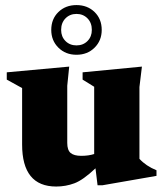

<svg xmlns="http://www.w3.org/2000/svg" viewBox="-20 -702 627 738"><path d="M238.5 -152.5Q238.5 -125 251.5 -114Q264.5 -103 292.5 -103Q320.5 -103 342 -110V-368.5L297.5 -396V-424L525.5 -446L516 -367.5V-91.5Q541 -64 581.5 -47.5V-26L374.5 10H355L347 -55Q299.5 -10 266 2.5Q232.5 15 196 15Q65 15 65 -146.5V-363.5L6 -396V-424L246 -446L238.5 -372.5ZM274 -682.5Q316 -682.5 343.5 -655.8Q371 -629 371 -587Q371 -546 343.5 -518.8Q316 -491.5 274 -491.5Q232 -491.5 204.5 -518.8Q177 -546 177 -587Q177 -629 204.5 -655.8Q232 -682.5 274 -682.5ZM274 -527.5Q299.5 -527.5 316.2 -544.2Q333 -561 333 -587Q333 -614.5 316.2 -631.5Q299.5 -648.5 274 -648.5Q248.5 -648.5 231.8 -631.5Q215 -614.5 215 -587Q215 -561 231.8 -544.2Q248.5 -527.5 274 -527.5Z"/></svg>

Font: Newsreader 16pt ExtraBold
Style: Regular
Weight: 800
Designer: Hugues Gentile
Foundry: Production Type
Version: Version 1.003; ttfautohint (v1.8.3)